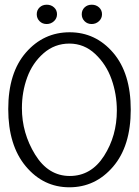

<svg xmlns="http://www.w3.org/2000/svg" viewBox="-20 -785 590 815"><path d="M535 -319.5Q535 -165 460 -77.5Q385 10 274.5 10Q164 10 89.5 -79Q15 -168 15 -322Q15 -476 90 -562Q165 -648 275.5 -648Q386 -648 460.5 -561Q535 -474 535 -319.5ZM73 -326Q73 -220 129 -129Q185 -38 276 -38Q367 -38 421.5 -123Q476 -208 476 -316Q476 -385 453.5 -448.5Q431 -512 384 -556Q337 -600 274.5 -600Q212 -600 165 -559Q118 -518 95.5 -456.5Q73 -395 73 -326ZM178.5 -765Q197 -765 209.5 -753.5Q222 -742 222 -724.5Q222 -707 209 -695Q196 -683 178 -683Q160 -683 148 -695Q136 -707 136 -724.5Q136 -742 148 -753.5Q160 -765 178.5 -765ZM369.5 -765Q388 -765 400.5 -753.5Q413 -742 413 -724.5Q413 -707 400 -695Q387 -683 369 -683Q351 -683 339 -695Q327 -707 327 -724.5Q327 -742 339 -753.5Q351 -765 369.5 -765Z"/></svg>

Font: Glass Antiqua
Style: Regular
Weight: 400
Version: 1.001